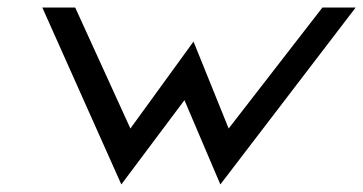

<svg xmlns="http://www.w3.org/2000/svg" viewBox="-20 -471 961 508"><path d="M92 -451 301 17 468 -206 563 17 921 -451H833L585 -131L492 -361L325 -131L179 -451Z"/></svg>

Font: Charger Sport
Style: SeBdExtObl
Weight: 600
Designer: Jasper
Foundry: Cannot Into Space Fonts
Version: Version 1.1